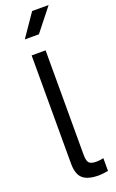

<svg xmlns="http://www.w3.org/2000/svg" viewBox="-208 -1155 735 1215"><g transform="rotate(-20 159.5 -548.0)"><path d="M84 0ZM90 -118V-846H184V-143Q184 -103 196.5 -88.5Q209 -74 244 -74Q272 -74 294 -80V6Q254 13 231 13Q156 13 123 -17Q90 -47 90 -118ZM189 -1109H300L179 -956H84Z"/></g></svg>

Font: Biryani
Style: Regular
Weight: 400
Designer: Dan Reynolds and Mathieu Réguer
Foundry: Dan Reynolds and Mathieu Réguer
Version: Version 1.004; ttfautohint (v1.1) -l 5 -r 5 -G 72 -x 0 -D la